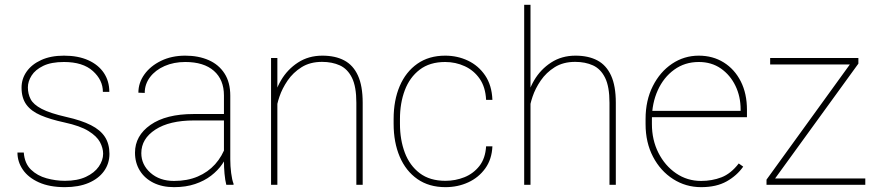

<svg xmlns="http://www.w3.org/2000/svg" viewBox="-20 -770 3649 800"><path d="M250.5 9.8Q186.5 9.8 142.3 -10Q98.1 -29.8 75.4 -62.7Q52.7 -95.7 52.7 -134.3H79.1Q82.5 -88.9 109.1 -63.2Q135.7 -37.6 174.1 -27.1Q212.4 -16.6 250.5 -16.6Q302.7 -16.6 338.1 -33.2Q373.5 -49.8 391.6 -75.9Q409.7 -102.1 409.7 -129.4Q409.7 -153.3 396.5 -178Q383.3 -202.6 348.6 -224.1Q314 -245.6 248.5 -259.8Q189.5 -272.5 149.7 -289.6Q109.9 -306.6 89.8 -334.2Q69.8 -361.8 69.8 -404.8Q69.8 -441.9 91.1 -471.9Q112.3 -502 151.9 -520Q191.4 -538.1 246.6 -538.1Q305.7 -538.1 347.9 -519Q390.1 -500 412.8 -466.1Q435.5 -432.1 435.5 -387.2H408.7Q408.7 -436.5 366.9 -474.1Q325.2 -511.7 246.6 -511.7Q193.4 -511.7 160.2 -495.6Q127 -479.5 111.6 -455.1Q96.2 -430.7 96.2 -405.8Q96.2 -378.9 107.7 -356.7Q119.1 -334.5 153.6 -316.4Q188 -298.3 256.3 -282.7Q319.3 -268.6 358.9 -248.5Q398.4 -228.5 417.2 -199.5Q436 -170.4 436 -128.9Q436 -88.4 413.3 -56.9Q390.6 -25.4 349.1 -7.8Q307.6 9.8 250.5 9.8Z M913.1 -372.1Q913.1 -438 871.1 -474.9Q829.1 -511.7 752 -511.7Q704.1 -511.7 665.8 -494.9Q627.4 -478 605.2 -448.7Q583 -419.4 583 -382.8L556.6 -383.8Q556.6 -425.3 581.8 -460.2Q606.9 -495.1 651.1 -516.6Q695.3 -538.1 752 -538.1Q807.1 -538.1 849.4 -519.5Q891.6 -501 915.5 -463.9Q939.5 -426.8 939.5 -371.1V-106.4Q939.5 -78.1 943.1 -49.3Q946.8 -20.5 953.1 -4.4V0H922.9Q918 -19 915.5 -46.1Q913.1 -73.2 913.1 -99.1ZM924.8 -268.1H788.1Q686 -268.1 627.4 -230Q568.8 -191.9 568.8 -131.8Q568.8 -84 606.9 -50Q645 -16.1 705.1 -16.1Q760.7 -16.1 803.7 -34.4Q846.7 -52.7 876.5 -85.9Q906.2 -119.1 921.9 -164.6L933.6 -140.1Q924.3 -112.8 906 -86.2Q887.7 -59.6 859.4 -37.8Q831.1 -16.1 792.7 -3.2Q754.4 9.8 705.1 9.8Q655.8 9.8 619.1 -8.5Q582.5 -26.9 562.5 -59.3Q542.5 -91.8 542.5 -133.8Q542.5 -204.6 607.2 -249.8Q671.9 -294.9 786.6 -294.9H924.8Z M1135.7 0H1109.4V-528.3H1135.7V-415.5ZM1117.2 -337.4Q1124 -389.6 1150.9 -435.3Q1177.7 -481 1221.7 -509.5Q1265.6 -538.1 1323.2 -538.1Q1377 -538.1 1414.3 -518.3Q1451.7 -498.5 1471.4 -455.3Q1491.2 -412.1 1491.2 -341.8V0H1464.8V-341.8Q1464.8 -409.2 1446.5 -446Q1428.2 -482.9 1396 -497.6Q1363.8 -512.2 1321.8 -512.2Q1272 -512.2 1236.6 -490Q1201.2 -467.8 1178.5 -434.6Q1155.8 -401.4 1144.3 -367.2Q1132.8 -333 1131.3 -309.6Z M1835.9 9.8Q1767.6 9.8 1719.2 -23.9Q1670.9 -57.6 1645.5 -117.2Q1620.1 -176.8 1620.1 -253.9V-274.4Q1620.1 -352.1 1645.5 -411.4Q1670.9 -470.7 1719 -504.4Q1767.1 -538.1 1835 -538.1Q1886.2 -538.1 1929.9 -517.3Q1973.6 -496.6 2001.5 -455.6Q2029.3 -414.6 2031.7 -354H2005.4Q2002.9 -406.7 1978.8 -441.7Q1954.6 -476.6 1916.5 -494.1Q1878.4 -511.7 1835 -511.7Q1770.5 -511.7 1728.8 -479.7Q1687 -447.8 1666.7 -394Q1646.5 -340.3 1646.5 -274.4V-253.9Q1646.5 -188 1666.7 -134Q1687 -80.1 1729 -48.3Q1771 -16.6 1835.9 -16.6Q1877.4 -16.6 1914.8 -31.5Q1952.1 -46.4 1977.3 -78.1Q2002.4 -109.9 2005.4 -160.2H2031.7Q2029.3 -106.4 2002 -68.4Q1974.6 -30.3 1931.2 -10.3Q1887.7 9.8 1835.9 9.8Z M2190.4 0H2164.1V-750H2190.4ZM2171.9 -337.4Q2178.7 -389.6 2205.6 -435.3Q2232.4 -481 2276.4 -509.5Q2320.3 -538.1 2377.9 -538.1Q2431.6 -538.1 2469 -518.3Q2506.3 -498.5 2526.1 -455.3Q2545.9 -412.1 2545.9 -341.8V0H2519.5V-341.8Q2519.5 -409.2 2501.2 -446Q2482.9 -482.9 2450.7 -497.6Q2418.5 -512.2 2376.5 -512.2Q2326.7 -512.2 2291.3 -490Q2255.9 -467.8 2233.2 -434.6Q2210.4 -401.4 2199 -367.2Q2187.5 -333 2186 -309.6Z M2901.4 9.8Q2837.4 9.8 2784.7 -23.9Q2731.9 -57.6 2700.9 -116.9Q2669.9 -176.3 2669.9 -252.9V-274.4Q2669.9 -351.6 2700 -411.1Q2730 -470.7 2780.3 -504.4Q2830.6 -538.1 2891.6 -538.1Q2950.2 -538.1 2995.6 -509.8Q3041 -481.4 3066.7 -430.7Q3092.3 -379.9 3092.3 -312.5V-281.7H2687V-308.1H3065.9V-314.5Q3065.9 -367.7 3044.4 -412.4Q3022.9 -457 2983.9 -484.4Q2944.8 -511.7 2891.6 -511.7Q2833.5 -511.7 2789.3 -479.7Q2745.1 -447.8 2720.7 -393.8Q2696.3 -339.8 2696.3 -274.4V-252.9Q2696.3 -187 2723.4 -133.3Q2750.5 -79.6 2796.9 -47.9Q2843.3 -16.1 2901.4 -16.1Q2946.8 -16.1 2986.1 -31.2Q3025.4 -46.4 3058.1 -88.9L3076.7 -75.7Q3050.3 -38.1 3007.6 -14.2Q2964.8 9.8 2901.4 9.8Z M3585.4 0H3181.2V-26.4H3585.4ZM3190.4 0H3173.8V-21.5L3540.5 -528.3H3556.6V-504.9ZM3544.4 -501.5H3189V-528.3H3544.4Z"/></svg>

Font: Heebo Thin
Style: Regular
Weight: 250
Designer: Oded Ezer
Foundry: Ezer Type House
Version: Version 3.100